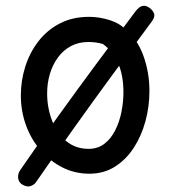

<svg xmlns="http://www.w3.org/2000/svg" viewBox="-20 -605 595 672"><path d="M291 -546Q314 -546 337 -541.5Q360 -537 380 -528.5Q400 -520 414 -507Q460 -470 481.5 -411Q503 -352 503 -287Q503 -232 489 -180.5Q475 -129 448 -87.5Q421 -46 382 -21.5Q343 3 293 3Q242 3 198.5 -19Q155 -41 122 -79Q89 -117 71 -166.5Q53 -216 53 -271Q53 -323 68.5 -372Q84 -421 114.5 -460.5Q145 -500 189.5 -523Q234 -546 291 -546ZM145 -278Q145 -228 162 -183.5Q179 -139 211.5 -111.5Q244 -84 290 -84Q322 -84 345 -101.5Q368 -119 383 -148.5Q398 -178 405 -213Q412 -248 412 -282Q412 -343 392.5 -385.5Q373 -428 340 -451Q327 -455 314.5 -456.5Q302 -458 289 -458Q255 -458 228 -443.5Q201 -429 182.5 -403.5Q164 -378 154.5 -346Q145 -314 145 -278ZM105 34Q100 41 88 46Q76 51 58 41Q45 33 43.5 18Q42 3 51 -10Q115 -103 181.5 -195.5Q248 -288 316.5 -380.5Q385 -473 454 -565Q468 -583 480 -584.5Q492 -586 504 -577Q516 -568 519.5 -556.5Q523 -545 510 -528Q441 -435 372 -341Q303 -247 236.5 -153.5Q170 -60 105 34Z"/></svg>

Font: Playpen Sans
Style: Regular
Weight: 400
Designer: Laura Meseguer, Veronika Burian, José Scaglione, Kostas Bartsokas, Vera Evstafieva, Tom Grace, Yorlmar Campos
Foundry: TypeTogether
Version: Version 2.000